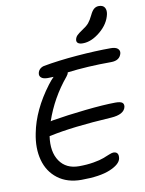

<svg xmlns="http://www.w3.org/2000/svg" viewBox="-109 -1092 902 1198"><g transform="rotate(-10 342.0 -492.5)"><path d="M464.8 -805.2Q443.4 -805.2 433.6 -813.2Q423.8 -821.3 426.8 -835.9Q429.7 -850.1 439.7 -860.6Q449.7 -871.1 474.1 -887.2Q503.4 -905.8 517.6 -922.6Q531.7 -939.5 545.9 -969.2Q558.6 -996.1 571.8 -1006.6Q585 -1017.1 602.1 -1017.1Q627.9 -1017.1 638.4 -1001Q648.9 -984.9 644 -959Q631.3 -898.4 575.2 -851.8Q519 -805.2 464.8 -805.2ZM308.1 32.2Q218.3 32.2 158.7 -13.2Q99.1 -58.6 78.6 -134.8Q58.1 -210.9 77.1 -304.2Q104.5 -446.8 210.9 -587.9Q232.9 -616.7 248 -630.9Q234.9 -629.9 210.9 -629.9Q183.1 -629.9 170.2 -641.1Q157.2 -652.3 161.1 -669.9Q163.6 -683.1 173.3 -693.4Q183.1 -703.6 199.2 -708Q293.9 -725.6 414.3 -735.4Q534.7 -745.1 629.9 -745.1Q659.7 -745.1 673.1 -733.9Q686.5 -722.7 684.1 -705.1Q673.8 -659.2 617.2 -659.2Q467.8 -659.2 339.8 -643.1Q338.4 -631.8 327.1 -618.2Q230.5 -502.4 182.1 -360.8Q184.1 -361.3 187.5 -362.3Q190.9 -363.3 192.9 -363.8Q291.5 -380.4 408.4 -392.8Q525.4 -405.3 599.1 -405.8Q630.9 -405.8 642.3 -397.2Q653.8 -388.7 650.9 -370.1Q640.6 -323.2 557.1 -317.9Q307.6 -303.2 166 -272Q163.1 -271 159.2 -271Q145 -173.3 185.5 -113.8Q226.1 -54.2 308.1 -54.2Q357.9 -54.2 400.4 -61.5Q442.9 -68.8 465.1 -77.6Q487.3 -86.4 505.9 -93.8Q524.4 -101.1 532.2 -101.1Q569.3 -101.1 562 -58.1Q554.7 -22 490 5.1Q425.3 32.2 308.1 32.2Z"/></g></svg>

Font: Shantell Sans Irregular
Style: Italic
Weight: 400
Italic angle: -11.31°
Designer: Stephen Nixon, Anya Danilova, Shantell Martin
Foundry: Arrow Type
Version: Version 1.006;[9816181b4]